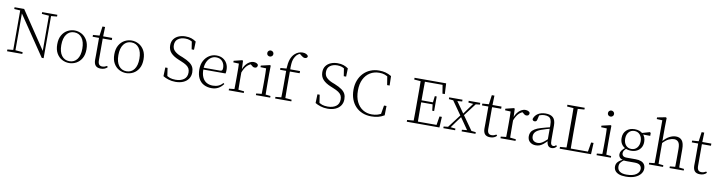

<svg xmlns="http://www.w3.org/2000/svg" viewBox="-28 -1831 11629 3111"><g transform="rotate(10 5786.5 -275.5)"><path d="M47 0V-29L153 -40H172L298 -29V0ZM142 0V-701H177L178 -343V0ZM497 -694V-723H747V-694L642 -684H624ZM619 8 169 -657 167 -658 147 -688 43 -694V-723H201L633 -80L616 -74L615 -373V-723H650V8Z M1068 14Q1007 14 952 -15Q897 -44 862.5 -103.5Q828 -163 828 -253Q828 -343 863 -403Q898 -463 953 -492.5Q1008 -522 1068 -522Q1129 -522 1184 -492.5Q1239 -463 1274 -403Q1309 -343 1309 -253Q1309 -163 1274 -103.5Q1239 -44 1184 -15Q1129 14 1068 14ZM1068 -16Q1148 -16 1194.5 -77.5Q1241 -139 1241 -252Q1241 -365 1194.5 -428Q1148 -491 1068 -491Q988 -491 941.5 -428Q895 -365 895 -252Q895 -139 941.5 -77.5Q988 -16 1068 -16Z M1507 -472V-508H1687V-472ZM1590 14Q1531 14 1503.5 -17.5Q1476 -49 1476 -112Q1476 -135 1476.5 -152.5Q1477 -170 1477 -196V-472H1372V-502L1497 -511L1477 -496L1500 -663H1543L1538 -493V-481V-115Q1538 -67 1555.5 -45.5Q1573 -24 1607 -24Q1630 -24 1647.5 -30Q1665 -36 1685 -47L1699 -29Q1679 -8 1652 3Q1625 14 1590 14Z M2007 14Q1946 14 1891 -15Q1836 -44 1801.5 -103.5Q1767 -163 1767 -253Q1767 -343 1802 -403Q1837 -463 1892 -492.5Q1947 -522 2007 -522Q2068 -522 2123 -492.5Q2178 -463 2213 -403Q2248 -343 2248 -253Q2248 -163 2213 -103.5Q2178 -44 2123 -15Q2068 14 2007 14ZM2007 -16Q2087 -16 2133.5 -77.5Q2180 -139 2180 -252Q2180 -365 2133.5 -428Q2087 -491 2007 -491Q1927 -491 1880.5 -428Q1834 -365 1834 -252Q1834 -139 1880.5 -77.5Q1927 -16 2007 -16Z M2818 15Q2756 15 2701.5 -2.5Q2647 -20 2613 -42L2618 -186H2655L2678 -31L2639 -51L2636 -81Q2684 -45 2722.5 -32Q2761 -19 2815 -19Q2898 -19 2950.5 -56.5Q3003 -94 3003 -170Q3003 -207 2989 -234.5Q2975 -262 2941.5 -285Q2908 -308 2849 -331L2808 -348Q2722 -383 2677.5 -432Q2633 -481 2633 -554Q2633 -616 2663.5 -657Q2694 -698 2744.5 -718.5Q2795 -739 2855 -739Q2912 -739 2952.5 -725Q2993 -711 3030 -685L3026 -549H2987L2964 -698L3003 -678L3004 -649Q2967 -679 2933.5 -691.5Q2900 -704 2856 -704Q2785 -704 2738 -670Q2691 -636 2691 -568Q2691 -510 2726 -475Q2761 -440 2821 -415L2865 -398Q2941 -367 2984 -336Q3027 -305 3044.5 -268.5Q3062 -232 3062 -182Q3062 -121 3031 -76.5Q3000 -32 2945 -8.5Q2890 15 2818 15Z M3412 14Q3341 14 3285 -15Q3229 -44 3197.5 -103.5Q3166 -163 3166 -252Q3166 -334 3198.5 -394.5Q3231 -455 3285 -488.5Q3339 -522 3403 -522Q3465 -522 3509.5 -495.5Q3554 -469 3578 -423.5Q3602 -378 3602 -320Q3602 -283 3596 -260H3196V-290H3501Q3525 -290 3533.5 -302.5Q3542 -315 3542 -341Q3542 -404 3505.5 -447.5Q3469 -491 3402 -491Q3354 -491 3315 -463Q3276 -435 3253 -383.5Q3230 -332 3230 -263Q3230 -183 3255 -131Q3280 -79 3324 -54.5Q3368 -30 3425 -30Q3478 -30 3518.5 -48Q3559 -66 3591 -102L3606 -88Q3573 -41 3525 -13.5Q3477 14 3412 14Z M3694 0V-27L3805 -39H3828L3942 -27V0ZM3781 0Q3782 -24 3782.5 -64.5Q3783 -105 3783.5 -149Q3784 -193 3784 -226V-281Q3784 -333 3783.5 -375.5Q3783 -418 3781 -455L3689 -459V-485L3826 -519L3839 -511L3845 -371V-370V-226Q3845 -193 3845.5 -149Q3846 -105 3846.5 -64.5Q3847 -24 3848 0ZM3844 -318 3827 -367H3841Q3857 -413 3884 -448Q3911 -483 3944.5 -502.5Q3978 -522 4014 -522Q4041 -522 4061.5 -512Q4082 -502 4089 -486Q4089 -462 4078 -449Q4067 -436 4043 -436Q4027 -436 4013.5 -444Q4000 -452 3983 -468L3960 -488H4009Q3953 -477 3913 -436Q3873 -395 3844 -318Z M4141 0V-27L4252 -38H4271L4376 -27V0ZM4229 0Q4230 -24 4231 -64.5Q4232 -105 4232.5 -149Q4233 -193 4233 -226V-281Q4233 -332 4232 -375Q4231 -418 4229 -456L4136 -459V-485L4283 -519L4295 -511L4293 -377V-226Q4293 -193 4293.5 -149Q4294 -105 4294.5 -64.5Q4295 -24 4296 0ZM4254 -655Q4233 -655 4218.5 -668.5Q4204 -682 4204 -704Q4204 -726 4218.5 -740Q4233 -754 4254 -754Q4274 -754 4289.5 -740Q4305 -726 4305 -704Q4305 -682 4289.5 -668.5Q4274 -655 4254 -655Z M4458 0V-27L4575 -38H4597L4724 -27V0ZM4552 0Q4554 -56 4555 -113Q4556 -170 4556 -226V-472H4456V-502L4579 -512L4555 -500V-504Q4559 -600 4579 -659.5Q4599 -719 4640 -758Q4669 -785 4701.5 -798Q4734 -811 4768 -811Q4802 -811 4828 -798.5Q4854 -786 4861 -764Q4860 -750 4848.5 -740Q4837 -730 4818 -730Q4801 -730 4785 -739Q4769 -748 4748 -765L4720 -789V-798H4759V-789Q4729 -787 4702 -769Q4675 -751 4658 -723Q4642 -699 4632 -669.5Q4622 -640 4618.5 -596Q4615 -552 4617 -485V-226Q4617 -170 4618 -113Q4619 -56 4620 0ZM4587 -472V-508H4778V-472Z M5321 15Q5259 15 5204.5 -2.5Q5150 -20 5116 -42L5121 -186H5158L5181 -31L5142 -51L5139 -81Q5187 -45 5225.5 -32Q5264 -19 5318 -19Q5401 -19 5453.5 -56.5Q5506 -94 5506 -170Q5506 -207 5492 -234.5Q5478 -262 5444.5 -285Q5411 -308 5352 -331L5311 -348Q5225 -383 5180.5 -432Q5136 -481 5136 -554Q5136 -616 5166.5 -657Q5197 -698 5247.5 -718.5Q5298 -739 5358 -739Q5415 -739 5455.5 -725Q5496 -711 5533 -685L5529 -549H5490L5467 -698L5506 -678L5507 -649Q5470 -679 5436.5 -691.5Q5403 -704 5359 -704Q5288 -704 5241 -670Q5194 -636 5194 -568Q5194 -510 5229 -475Q5264 -440 5324 -415L5368 -398Q5444 -367 5487 -336Q5530 -305 5547.5 -268.5Q5565 -232 5565 -182Q5565 -121 5534 -76.5Q5503 -32 5448 -8.5Q5393 15 5321 15Z M6040 15Q5960 15 5894.5 -11.5Q5829 -38 5781.5 -87.5Q5734 -137 5708.5 -206.5Q5683 -276 5683 -361Q5683 -445 5709.5 -514.5Q5736 -584 5784 -634.5Q5832 -685 5897.5 -712Q5963 -739 6040 -739Q6099 -739 6147 -726Q6195 -713 6244 -684L6248 -529H6207L6181 -692L6223 -678V-643Q6180 -676 6139.5 -690Q6099 -704 6049 -704Q5963 -704 5897 -663Q5831 -622 5793.5 -545.5Q5756 -469 5756 -361Q5756 -253 5793 -176Q5830 -99 5895 -58.5Q5960 -18 6043 -18Q6093 -18 6139 -31.5Q6185 -45 6228 -77V-45L6188 -35L6215 -194H6256L6253 -40Q6201 -9 6150 3Q6099 15 6040 15Z M6624 0V-29L6756 -40H6766V0ZM6730 0Q6732 -83 6732 -166Q6732 -249 6732 -333V-390Q6732 -474 6732 -557.5Q6732 -641 6730 -723H6801Q6800 -641 6799.5 -556Q6799 -471 6799 -377V-357Q6799 -255 6799.5 -169Q6800 -83 6801 0ZM6766 0V-33H7137L7104 -11L7131 -176H7170L7161 0ZM6766 -350V-383H7004V-350ZM6999 -247 6986 -358V-379L6999 -487H7030V-247ZM6624 -694V-723H6766V-684H6756ZM7114 -548 7087 -714 7121 -689H6766V-723H7144L7153 -548Z M7225 0V-27L7312 -37H7328L7419 -27V0ZM7270 0 7478 -273 7499 -253H7498L7405 -127L7314 0ZM7526 0V-27L7639 -38H7655L7754 -27V0ZM7500 -242 7481 -263H7483L7571 -386L7660 -508H7703ZM7634 0 7469 -238 7279 -508H7347L7509 -278L7706 0ZM7232 -479V-508H7451V-479L7351 -470H7329ZM7553 -479V-508H7743V-479L7660 -470H7645Z M7913 -472V-508H8093V-472ZM7996 14Q7937 14 7909.5 -17.5Q7882 -49 7882 -112Q7882 -135 7882.5 -152.5Q7883 -170 7883 -196V-472H7778V-502L7903 -511L7883 -496L7906 -663H7949L7944 -493V-481V-115Q7944 -67 7961.5 -45.5Q7979 -24 8013 -24Q8036 -24 8053.5 -30Q8071 -36 8091 -47L8105 -29Q8085 -8 8058 3Q8031 14 7996 14Z M8165 0V-27L8276 -39H8299L8413 -27V0ZM8252 0Q8253 -24 8253.5 -64.5Q8254 -105 8254.5 -149Q8255 -193 8255 -226V-281Q8255 -333 8254.5 -375.5Q8254 -418 8252 -455L8160 -459V-485L8297 -519L8310 -511L8316 -371V-370V-226Q8316 -193 8316.5 -149Q8317 -105 8317.5 -64.5Q8318 -24 8319 0ZM8315 -318 8298 -367H8312Q8328 -413 8355 -448Q8382 -483 8415.5 -502.5Q8449 -522 8485 -522Q8512 -522 8532.5 -512Q8553 -502 8560 -486Q8560 -462 8549 -449Q8538 -436 8514 -436Q8498 -436 8484.5 -444Q8471 -452 8454 -468L8431 -488H8480Q8424 -477 8384 -436Q8344 -395 8315 -318Z M8747 14Q8689 14 8650 -19Q8611 -52 8611 -114Q8611 -151 8627.5 -180.5Q8644 -210 8681.5 -234Q8719 -258 8781 -276Q8824 -289 8868.5 -300.5Q8913 -312 8953 -321V-297Q8913 -287 8871.5 -275Q8830 -263 8793 -249Q8726 -225 8699.5 -194Q8673 -163 8673 -125Q8673 -78 8700 -54Q8727 -30 8771 -30Q8796 -30 8819.5 -39.5Q8843 -49 8872.5 -72Q8902 -95 8942 -134L8948 -89H8929Q8897 -55 8869 -32Q8841 -9 8812 2.5Q8783 14 8747 14ZM9009 13Q8967 13 8946.5 -17.5Q8926 -48 8924 -102V-106V-350Q8924 -407 8911 -437.5Q8898 -468 8872 -480Q8846 -492 8806 -492Q8776 -492 8746 -483Q8716 -474 8684 -454L8720 -482L8701 -402Q8697 -382 8687 -374Q8677 -366 8661 -366Q8630 -366 8624 -397Q8641 -456 8692 -489Q8743 -522 8819 -522Q8901 -522 8942 -482.5Q8983 -443 8983 -354V-113Q8983 -61 8995 -43Q9007 -25 9029 -25Q9042 -25 9052 -30Q9062 -35 9074 -46L9089 -30Q9074 -8 9053.5 2.5Q9033 13 9009 13Z M9139 0V-29L9271 -40H9281V0ZM9245 0Q9247 -83 9247 -165.5Q9247 -248 9247 -330V-390Q9247 -474 9247 -557.5Q9247 -641 9245 -723H9316Q9315 -641 9314.5 -555Q9314 -469 9314 -369V-313Q9314 -244 9314.5 -163.5Q9315 -83 9316 0ZM9281 0V-33H9625L9595 -12L9624 -187H9664L9655 0ZM9139 -694V-723H9424V-694L9290 -684H9271Z M9746 0V-27L9857 -38H9876L9981 -27V0ZM9834 0Q9835 -24 9836 -64.5Q9837 -105 9837.5 -149Q9838 -193 9838 -226V-281Q9838 -332 9837 -375Q9836 -418 9834 -456L9741 -459V-485L9888 -519L9900 -511L9898 -377V-226Q9898 -193 9898.5 -149Q9899 -105 9899.5 -64.5Q9900 -24 9901 0ZM9859 -655Q9838 -655 9823.5 -668.5Q9809 -682 9809 -704Q9809 -726 9823.5 -740Q9838 -754 9859 -754Q9879 -754 9894.5 -740Q9910 -726 9910 -704Q9910 -682 9894.5 -668.5Q9879 -655 9859 -655Z M10272 260Q10202 260 10158 243Q10114 226 10093 196.5Q10072 167 10072 128Q10072 80 10105.5 47Q10139 14 10203 -13L10209 -3Q10166 27 10146.5 53Q10127 79 10127 117Q10127 171 10165.5 198.5Q10204 226 10276 226Q10381 226 10435 188.5Q10489 151 10489 97Q10489 61 10464 36Q10439 11 10372 11H10246Q10229 11 10213 10Q10197 9 10183 5V3Q10108 -15 10108 -82Q10108 -113 10127 -140Q10146 -167 10188 -201V-210L10212 -198Q10183 -170 10169.5 -150.5Q10156 -131 10156 -105Q10156 -79 10174 -62Q10192 -45 10233 -45H10380Q10435 -45 10471.5 -30.5Q10508 -16 10526.5 12.5Q10545 41 10545 83Q10545 127 10514 168Q10483 209 10422.5 234.5Q10362 260 10272 260ZM10283 -168Q10227 -168 10185 -190Q10143 -212 10120 -251.5Q10097 -291 10097 -345Q10097 -426 10148.5 -474Q10200 -522 10283 -522Q10325 -522 10359.5 -510Q10394 -498 10417 -475L10419 -473Q10469 -428 10469 -345Q10469 -291 10445.5 -251.5Q10422 -212 10380 -190Q10338 -168 10283 -168ZM10282 -197Q10340 -197 10375.5 -238.5Q10411 -280 10411 -346Q10411 -412 10375.5 -452.5Q10340 -493 10284 -493Q10226 -493 10191 -452Q10156 -411 10156 -345Q10156 -279 10190.5 -238Q10225 -197 10282 -197ZM10388 -461V-478H10394L10532 -518L10548 -507V-459Z M10607 0V-27L10717 -38H10737L10840 -27V0ZM10694 0Q10695 -24 10695.5 -64.5Q10696 -105 10696.5 -149Q10697 -193 10697 -226V-742L10605 -746V-773L10744 -800L10760 -791L10757 -637V-399L10758 -387V-226Q10758 -193 10758.5 -149Q10759 -105 10759.5 -64.5Q10760 -24 10761 0ZM10947 0V-27L11056 -38H11076L11180 -27V0ZM11033 0Q11034 -24 11034.5 -64Q11035 -104 11035.5 -148Q11036 -192 11036 -226V-334Q11036 -412 11010 -443Q10984 -474 10938 -474Q10902 -474 10854 -453Q10806 -432 10748 -368L10733 -399H10747Q10800 -464 10855 -493Q10910 -522 10962 -522Q11026 -522 11061.5 -479.5Q11097 -437 11097 -334V-226Q11097 -192 11097.5 -148Q11098 -104 11099 -64Q11100 -24 11101 0Z M11365 -472V-508H11545V-472ZM11448 14Q11389 14 11361.5 -17.5Q11334 -49 11334 -112Q11334 -135 11334.5 -152.5Q11335 -170 11335 -196V-472H11230V-502L11355 -511L11335 -496L11358 -663H11401L11396 -493V-481V-115Q11396 -67 11413.5 -45.5Q11431 -24 11465 -24Q11488 -24 11505.5 -30Q11523 -36 11543 -47L11557 -29Q11537 -8 11510 3Q11483 14 11448 14Z"/></g></svg>

Font: Noto Serif SC ExtraLight
Style: Regular
Weight: 200
Designer: Ryoko NISHIZUKA 西塚涼子 (kana & ideographs); Frank Grießhammer (Latin, Greek & Cyrillic); Wenlong ZHANG 张文龙 (bopomofo); San
Foundry: Adobe
Version: Version 2.002-H1;hotconv 1.1.0;makeotfexe 2.6.0